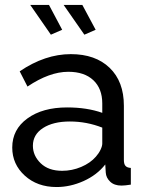

<svg xmlns="http://www.w3.org/2000/svg" viewBox="-20 -751 594 781"><path d="M103 -731H179.2L232.9 -629.9L187 -609.9ZM238.8 -731H314.9L369.1 -629.9L323.2 -609.9ZM29.8 -150.9Q29.8 -224.6 91.6 -269.3Q153.3 -314 252.9 -314Q334 -314 396 -292V-330.1Q396 -390.6 359.6 -424.8Q323.2 -459 257.8 -459Q181.2 -459 91.8 -398.9L60.1 -460.9Q163.1 -530.8 268.1 -530.8Q368.2 -530.8 426 -475.1Q483.9 -419.4 483.9 -320.8V-100.1Q483.9 -83.5 490.5 -76.2Q497.1 -68.8 512.2 -67.9V0Q488.3 3.9 474.1 3.9Q444.8 3.9 428.2 -12Q411.6 -27.8 410.2 -48.8L408.2 -82Q374.5 -39.1 320.1 -14.6Q265.6 9.8 210 9.8Q131.8 9.8 80.8 -36.6Q29.8 -83 29.8 -150.9ZM370.1 -113.8Q381.8 -127 388.9 -141.8Q396 -156.7 396 -167V-231.9Q332.5 -256.8 264.2 -256.8Q196.3 -256.8 155 -230.2Q113.8 -203.6 113.8 -158.2Q113.8 -117.7 145.5 -86.9Q177.2 -56.2 232.9 -56.2Q272.9 -56.2 310.3 -72Q347.7 -87.9 370.1 -113.8Z"/></svg>

Font: Rawline Medium
Style: Regular
Weight: 500
Designer: Matt McInerney, Pablo Impallari, Rodrigo Fuenzalida
Foundry: Matt McInerney, Pablo Impallari, Rodrigo Fuenzalida
Version: Version 4.020;PS 004.020;hotconv 1.0.88;makeotf.lib2.5.64775